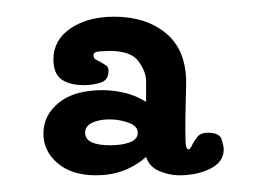

<svg xmlns="http://www.w3.org/2000/svg" viewBox="-20 -858 314 230"><path d="M155 -761Q155 -772 146 -784.5Q137 -797 111 -797Q108 -797 100 -796.5Q92 -796 92 -792Q92 -788 95 -786.5Q98 -785 100 -784Q103 -782 106.5 -780Q110 -778 110 -773Q110 -762 100.5 -759Q91 -756 81 -756Q63 -756 53.5 -763Q44 -770 44 -787Q44 -810 64.5 -824Q85 -838 117 -838Q155 -838 179 -818Q203 -798 203 -759Q203 -754 202.5 -736Q202 -718 202 -702Q202 -686 203 -682.5Q204 -679 206 -679Q208 -679 211 -686Q212 -688 216 -693.5Q220 -699 229 -699Q243 -699 245.5 -691Q248 -683 248 -679Q248 -664 232 -656Q216 -648 195 -648Q183 -648 171 -653Q159 -658 155 -670Q130 -648 95 -648Q66 -648 49 -662.5Q32 -677 32 -698Q32 -720 50.5 -735Q69 -750 103 -750Q115 -750 128.5 -747Q142 -744 155 -736ZM82 -699Q82 -684 112 -684Q126 -684 135.5 -687.5Q145 -691 145 -699Q145 -707 134 -711Q123 -715 111 -715Q99 -715 90.5 -711Q82 -707 82 -699Z"/></svg>

Font: Life Savers ExtraBold
Style: Regular
Weight: 800
Designer: Pablo Impallari, Rodrigo Fuenzalida, Brenda Gallo
Foundry: Pablo Impallari, Rodrigo Fuenzalida, Brenda Gallo
Version: Version 3.001; ttfautohint (v0.95) -l 8 -r 50 -G 200 -x 14 -